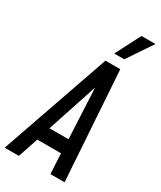

<svg xmlns="http://www.w3.org/2000/svg" viewBox="-258 -1065 958 1145"><g transform="rotate(30 221.0 -492.5)"><path d="M-15.5 0 245.5 -750H347.5L397 0H299.5L292 -139H129L82 0ZM158 -234H289L270.5 -617.5H284.5ZM269.5 -813 358 -985H454L338.5 -813Z"/></g></svg>

Font: Mohave Light Medium
Style: Italic
Weight: 500
Italic angle: -8°
Version: Version 2.003